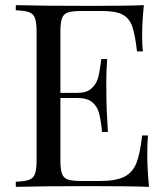

<svg xmlns="http://www.w3.org/2000/svg" viewBox="-20 -728 649 748"><path d="M560.5 0Q492.7 -2.9 331.5 -2.9Q139.6 -2.9 41.5 0V-20Q77.6 -21.5 94 -27.8Q110.4 -34.2 116.5 -51.3Q122.6 -68.4 122.6 -106V-602.1Q122.6 -639.6 116.5 -656.7Q110.4 -673.8 94 -680.2Q77.6 -686.5 41.5 -688V-708Q139.6 -705.1 331.5 -705.1Q478.5 -705.1 540.5 -708Q533.7 -642.6 533.7 -589.8Q533.7 -550.8 536.6 -527.8H513.7Q506.3 -592.8 495.4 -624.5Q484.4 -656.2 458.3 -670.7Q432.1 -685.1 379.4 -685.1H296.4Q260.3 -685.1 243.9 -679.2Q227.5 -673.3 221.4 -656.5Q215.3 -639.6 215.3 -602.1V-366.2H281.7Q316.9 -366.2 335.7 -382.8Q354.5 -399.4 361.1 -421.9Q367.7 -444.3 372.1 -478.5Q372.6 -487.3 374.5 -498H397.5Q394 -448.7 394 -403.8L394.5 -356Q394.5 -305.2 400.4 -213.9H377.4L376 -228Q371.6 -267.6 364.7 -291Q357.9 -314.5 338.6 -330.3Q319.3 -346.2 281.7 -346.2H215.3V-106Q215.3 -68.4 221.4 -51.5Q227.5 -34.7 243.9 -28.8Q260.3 -22.9 296.4 -22.9H369.6Q432.1 -22.9 464.6 -39.6Q497.1 -56.2 511.5 -92.8Q525.9 -129.4 533.7 -200.2H556.6Q553.7 -173.3 553.7 -127.9Q553.7 -71.3 560.5 0Z"/></svg>

Font: Playfair Display SC
Style: Regular
Weight: 400
Designer: Claus Eggers Sørensen
Foundry: Claus Eggers Sørensen
Version: Version 1.004;PS 001.004;hotconv 1.0.70;makeotf.lib2.5.58329